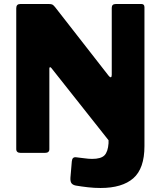

<svg xmlns="http://www.w3.org/2000/svg" viewBox="-20 -762 800 957"><path d="M685 -742Q700 -742 700 -726V-34Q700 78 644.5 126.5Q589 175 481 175Q450 175 419 171.5Q388 168 358 163Q343 160 336.5 151.5Q330 143 331 124L338 42Q340 19 360 22Q372 23 397 26.5Q422 30 439 30Q483 30 500.5 12.5Q518 -5 521 -48V-63L236 -423Q232 -428 229 -427Q226 -426 226 -421V-20Q227 0 204 0H83Q61 0 61 -19V-721Q61 -742 81 -742H224Q236 -742 241.5 -739Q247 -736 255 -726L521 -385Q528 -376 532.5 -377Q537 -378 537 -389V-723Q537 -742 557 -742H685Z"/></svg>

Font: Libre Franklin Thin ExtraBold
Style: Regular
Weight: 800
Version: Version 3.000